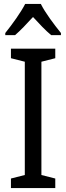

<svg xmlns="http://www.w3.org/2000/svg" viewBox="-20 -963 340 983"><path d="M189 -943H109C87 -900 44 -840 7 -794V-783H57C84 -806 117 -841 149 -876C181 -841 212 -808 242 -783H292V-794C258 -836 211 -898 189 -943ZM263 0V-49L192 -67V-647L263 -665V-714H36V-665L107 -647V-67L36 -49V0Z"/></svg>

Font: Noto Sans Devanagari UI Condensed
Style: Regular
Weight: 400
Width: 3
Designer: Jelle Bosma - Monotype Design Team
Foundry: Monotype Imaging Inc.
Version: Version 2.004